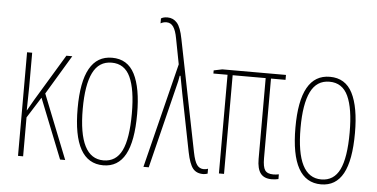

<svg xmlns="http://www.w3.org/2000/svg" viewBox="-52 -864 1909 973"><g transform="rotate(5 902.5 -377.5)"><path d="M179 -327 309 0H283L162 -304L95 -198V0H69V-527H95V-354Q95 -316 93 -234H94L126 -290L269 -527H299Z M503 10Q349 10 349 -266Q349 -537 501 -537Q580 -537 616 -466.5Q652 -396 652 -264Q652 -125 615 -57.5Q578 10 503 10ZM502 -15Q566 -15 595.5 -75.5Q625 -136 625 -265Q625 -386 596 -449Q567 -512 501 -512Q436 -512 405.5 -450Q375 -388 375 -266Q375 -15 502 -15Z M840 -533 815 -663Q808 -702 795 -721Q782 -740 760 -740Q744 -740 730 -732V-757Q742 -765 763 -765Q792 -765 811.5 -743Q831 -721 842 -663L956 -95Q965 -50 978 -32.5Q991 -15 1012 -15Q1026 -15 1034 -19V6Q1022 10 1011 10Q977 10 959 -12.5Q941 -35 929 -94L871 -386Q863 -427 854 -476H850Q845 -445 839 -424L734 0H707Z M1394 -22V2Q1378 6 1360 6Q1321 6 1303 -17.5Q1285 -41 1285 -91V-502H1117V0H1091V-502H1019V-518L1062 -527H1386V-502H1312V-97Q1312 -53 1323.5 -36Q1335 -19 1366 -19Q1379 -19 1394 -22Z M1611 10Q1457 10 1457 -266Q1457 -537 1609 -537Q1688 -537 1724 -466.5Q1760 -396 1760 -264Q1760 -125 1723 -57.5Q1686 10 1611 10ZM1610 -15Q1674 -15 1703.5 -75.5Q1733 -136 1733 -265Q1733 -386 1704 -449Q1675 -512 1609 -512Q1544 -512 1513.5 -450Q1483 -388 1483 -266Q1483 -15 1610 -15Z"/></g></svg>

Font: Noto Sans Display Thin Cond
Style: Regular
Weight: 250
Width: 3
Designer: Monotype Design team
Foundry: Monotype Imaging Inc.
Version: Version 1.000